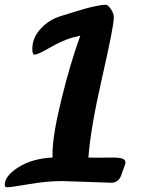

<svg xmlns="http://www.w3.org/2000/svg" viewBox="-50 -769 598 808"><path d="M208 -702Q215 -704 250 -715Q285 -726 304.5 -731.5Q324 -737 351.5 -743Q379 -749 396 -749Q404 -749 416.5 -731Q429 -713 429 -695Q429 -659 380 -444Q331 -229 322 -106Q352 -105 377 -105.5Q402 -106 420.5 -106Q439 -106 452 -104.5Q465 -103 471.5 -98Q478 -93 478 -85Q478 -81 475 -73Q472 -65 468 -54Q464 -43 462 -37Q451 0 419 0Q409 0 318 -3.5Q227 -7 210 -7Q148 -7 72 6Q-4 19 -20 19Q-30 19 -30 9Q-30 -29 28 -65.5Q86 -102 171 -106V-122Q171 -198 208.5 -351Q246 -504 288 -619L252 -610Q211 -598 160 -568.5Q109 -539 95 -539Q86 -539 86 -563Q86 -610 121.5 -648.5Q157 -687 208 -702Z"/></svg>

Font: LeckerliOne
Style: Regular
Weight: 400
Designer: Gesine Todt
Foundry: Gesine Todt
Version: Version 1.000